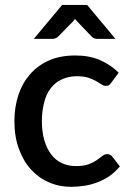

<svg xmlns="http://www.w3.org/2000/svg" viewBox="-20 -740 520 768"><path d="M454.6 -449.2 425.8 -410.2Q420.4 -402.8 416.5 -399.9Q412.6 -396.5 403.3 -396.5Q395 -396.5 386.2 -402.3Q369.1 -412.6 363.8 -416Q347.7 -424.3 333 -429.2Q314.5 -435.1 288.1 -435.1Q253.9 -435.1 227.1 -422.4Q199.7 -409.7 183.1 -387.2Q165 -363.8 156.7 -330.6Q147.5 -294.9 147.5 -255.4Q147.5 -213.9 157.2 -179.2Q167 -145.5 184.6 -122.6Q202.1 -99.1 227.5 -87.4Q252.4 -75.7 284.2 -75.7Q314.5 -75.7 334.5 -83Q354 -90.3 367.2 -99.6Q377.9 -106.9 389.6 -116.2Q398.4 -123.5 409.2 -123.5Q421.9 -123.5 429.2 -113.3L459.5 -74.2Q440.9 -52.2 418.5 -36.1Q397.5 -21.5 371.1 -11.2Q342.3 -0.5 318.8 2.9Q292 7.3 264.6 7.3Q216.3 7.3 175.8 -10.7Q134.8 -28.3 104 -62Q73.2 -95.7 55.7 -144.5Q37.6 -192.9 37.6 -255.4Q37.6 -311.5 53.7 -360.4Q69.3 -407.7 100.6 -443.4Q130.9 -478 176.3 -498.5Q221.2 -518.1 281.7 -518.1Q337.4 -518.1 379.4 -500Q422.9 -481 454.6 -449.2ZM328.6 -720.2 441.9 -584.5H370.1Q362.8 -584.5 357.4 -586.4Q352.1 -587.9 344.7 -595.7L289.6 -653.3Q284.7 -658.2 280.3 -664.1Q277.3 -660.2 275.9 -658.7Q275.4 -658.2 273.7 -656.2Q272 -654.3 271 -653.3L214.8 -595.7Q208 -588.9 203.1 -587.4Q196.8 -584.5 189.5 -584.5H115.2L228.5 -720.2Z"/></svg>

Font: Lato-SemiBold
Style: Regular
Weight: 500
Designer: Lukasz Dziedzic with Adam Twardoch and Botio Nikoltchev
Foundry: tyPoland Lukasz Dziedzic
Version: ""